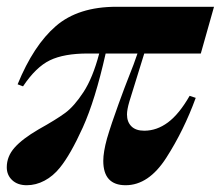

<svg xmlns="http://www.w3.org/2000/svg" viewBox="-27 -533 652 567"><path d="M355 -233Q348 -209 348 -195Q348 -173 361 -160Q374 -147 399 -147Q436 -147 469 -171.5Q502 -196 533 -250L551 -244Q516 -148 464 -67Q412 14 344 14Q278 14 278 -58Q278 -84 289 -124Q302 -168 323 -225.5Q344 -283 349 -295Q371 -350 379 -375H285Q254 -237 217.5 -156.5Q181 -76 150 -38Q130 -13 104.5 0.5Q79 14 52 14Q25 14 9 -1Q-7 -16 -7 -39Q-7 -71 16 -97Q39 -123 87 -151Q139 -180 165.5 -199.5Q192 -219 219.5 -261Q247 -303 266 -375H232Q162 -375 120.5 -355Q79 -335 41 -278L25 -284Q72 -399 138 -456Q204 -513 317 -513H605L566 -375H399Z"/></svg>

Font: Playfair Display SC
Style: Bold Italic
Weight: 700
Italic angle: -14°
Designer: Claus Eggers Sørensen
Foundry: Claus Eggers Sørensen
Version: Version 1.200; ttfautohint (v1.6)